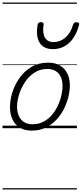

<svg xmlns="http://www.w3.org/2000/svg" viewBox="-20 -1015 647 1520"><path d="M231 19Q175 19 136.5 -4.5Q98 -28 78.5 -70.5Q59 -113 59 -168Q59 -223 78 -284Q97 -345 135 -398.5Q173 -452 229.5 -485.5Q286 -519 362 -519Q417 -519 455 -496.5Q493 -474 513 -433.5Q533 -393 533 -339Q533 -298 521.5 -249.5Q510 -201 486.5 -153.5Q463 -106 426.5 -67Q390 -28 341.5 -4.5Q293 19 231 19ZM237 -31Q296 -31 341 -61Q386 -91 415.5 -138Q445 -185 460 -237Q475 -289 475 -334Q475 -376 461.5 -406Q448 -436 421 -452.5Q394 -469 355 -469Q297 -469 252.5 -440Q208 -411 177.5 -364.5Q147 -318 131 -266.5Q115 -215 115 -171Q115 -128 129.5 -96.5Q144 -65 171 -48Q198 -31 237 -31ZM398 -626Q326 -626 294 -676.5Q262 -727 278 -820Q280 -830 286.5 -835Q293 -840 304 -840Q316 -840 321 -834.5Q326 -829 325 -820Q315 -753 335.5 -717.5Q356 -682 403 -682Q458 -682 499.5 -719Q541 -756 558 -819Q562 -830 568 -834.5Q574 -839 586 -839Q598 -839 603.5 -833.5Q609 -828 606 -818Q589 -754 559 -711.5Q529 -669 488.5 -647.5Q448 -626 398 -626ZM0 475H589V485H0ZM0 -20H589V0H0ZM0 -505H589V-500H0ZM0 -995H589V-985H0Z"/></svg>

Font: Playwrite CZ Guides
Style: Regular
Weight: 400
Designer: Veronika Burian, José Scaglione
Foundry: TypeTogether
Version: Version 1.003